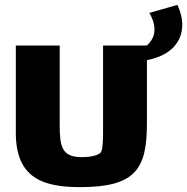

<svg xmlns="http://www.w3.org/2000/svg" viewBox="-20 -757 768 788"><path d="M708 -737 593 -704C624 -650 621 -603 582 -570H403V-219C403 -202 403 -144 394 -132C383 -118 347 -112 317 -112C232 -112 225 -156 225 -249V-570H45V-211C45 -24 160 11 309 11C537 11 583 -64 583 -251V-510C722 -537 755 -638 708 -737Z"/></svg>

Font: FilmFarsi_V5 Display
Style: Regular
Weight: 400
Designer: Borna Izadpanah
Foundry: Borna Izadpanah
Version: Version 1.000;PS 001.000;hotconv 1.0.88;makeotf.lib2.5.64775